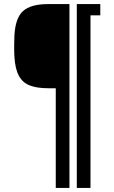

<svg xmlns="http://www.w3.org/2000/svg" viewBox="-20 -820 560 940"><path d="M253 100V-388H215.5Q161.5 -388 126.2 -401.5Q91 -415 72.5 -448.8Q54 -482.5 50.5 -543.5Q49 -569 49.5 -601Q50 -633 50.5 -645Q55 -732 93 -766Q131 -800 215.5 -800H320V100ZM356 100V-800H471V-745H423V100Z"/></svg>

Font: Big Shoulders Stencil Text SemiBold
Style: Regular
Weight: 600
Designer: Patric King
Foundry: XO Type Co
Version: Version 1.000